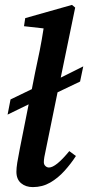

<svg xmlns="http://www.w3.org/2000/svg" viewBox="-20 -750 360 784"><path d="M114 14Q85 14 66 -2Q47 -18 47 -49Q47 -64 50.5 -86Q54 -108 61 -143L97 -324L11 -282L23 -344L110 -386L123 -452Q133 -497 142 -542.5Q151 -588 158 -634L78 -643L83 -676L274 -730L287 -719L228 -433L320 -479L307 -417L215 -373L167 -138Q163 -121 161 -108.5Q159 -96 159 -88Q159 -78 165.5 -72Q172 -66 180 -66Q208 -66 263 -133L290 -113Q270 -82 243.5 -52.5Q217 -23 185 -4.5Q153 14 114 14Z"/></svg>

Font: Source Serif 4 Semibold
Style: Italic
Weight: 600
Italic angle: -12°
Designer: Frank Grießhammer
Foundry: Adobe
Version: Version 4.005;hotconv 1.1.0;makeotfexe 2.6.0